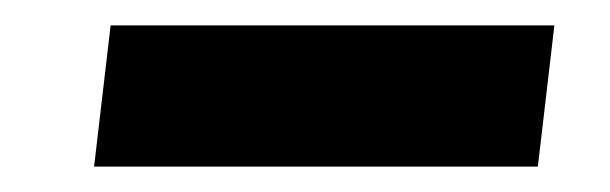

<svg xmlns="http://www.w3.org/2000/svg" viewBox="-20 -360 480 151"><path d="M67 -340H416L403 -229H54Z"/></svg>

Font: Haskoy Bold
Style: Italic
Weight: 700
Designer: Ertekin Erdin
Foundry: Ertekin Erdin
Version: Version 2.000; ttfautohint (v1.8.4.7-5d5b)